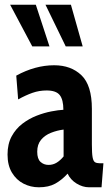

<svg xmlns="http://www.w3.org/2000/svg" viewBox="-20 -785 463 815"><path d="M145 10Q110 10 79.8 -5.5Q49.5 -21 30.8 -52Q12 -83 12 -129Q12 -174 29.5 -206.2Q47 -238.5 75.2 -260Q103.5 -281.5 135.8 -294Q168 -306.5 198.2 -312.2Q228.5 -318 249 -319Q249 -362 233.5 -381.5Q218 -401 178 -401Q146.5 -401 118 -391Q89.5 -381 57 -363L49 -464Q129.5 -508 210 -508Q281.5 -508 325.8 -465.5Q370 -423 370 -323V-172Q370 -134.5 373 -117.8Q376 -101 383.2 -96.5Q390.5 -92 403 -92H419L411 10H358Q331 10 305 -6Q279 -22 267 -48Q242.5 -21 214.5 -5.5Q186.5 10 145 10ZM186 -85Q205 -85 220.5 -94.5Q236 -104 250 -121V-235Q222 -231.5 196.2 -221.2Q170.5 -211 154.2 -191.5Q138 -172 138 -141Q138 -110.5 152 -97.8Q166 -85 186 -85ZM331 -588H259L173 -765H281ZM190 -588H117L23 -765H132Z"/></svg>

Font: Cabin Condensed
Style: Bold
Weight: 700
Width: 3
Designer: Pablo Impallari
Foundry: Pablo Impallari. http://www.impallari.com Igino Marini. http://www.ikern.com
Version: Version 3.001; ttfautohint (v1.8.3)